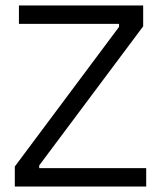

<svg xmlns="http://www.w3.org/2000/svg" viewBox="-20 -680 587 700"><path d="M34 0V-73L414 -582V-593H49V-660H502V-584L123 -77V-67H513V0Z"/></svg>

Font: Bricolage Grotesque Light
Style: Regular
Weight: 300
Designer: Mathieu Triay
Foundry: Atelier Triay
Version: Version 1.000;gftools[0.9.30]